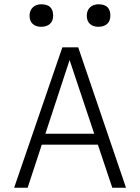

<svg xmlns="http://www.w3.org/2000/svg" viewBox="-20 -876 654 896"><path d="M126 -201 145 -252H446L475 -201ZM109 0H46L271 -655H311L315 -627L182 -222ZM568 0H504L429 -224L293 -631L300 -655H345ZM172 -751Q147 -751 132.5 -764.5Q118 -778 118 -803Q118 -827 133 -841.5Q148 -856 173 -856Q228 -856 228 -803Q228 -778 213 -764.5Q198 -751 172 -751ZM439 -751Q414 -751 399.5 -764.5Q385 -778 385 -803Q385 -827 400 -841.5Q415 -856 440 -856Q495 -856 495 -803Q495 -778 480 -764.5Q465 -751 439 -751Z"/></svg>

Font: Intel One Mono Light
Style: Regular
Weight: 300
Monospace: yes
Designer: Fred Shallcrass
Foundry: Frere-Jones Type LLC
Version: Version 1.004